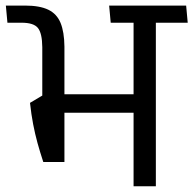

<svg xmlns="http://www.w3.org/2000/svg" viewBox="-40 -652 676 672"><path d="M505.5 -593.5H427.5V0H505.5ZM376.5 -572.5H617L611.5 -632.5H371ZM347.5 -572.5H568L562.5 -632.5H342ZM131.5 -257.5H459.5V-322H131.5ZM111.5 -85H185.5V-317.5H108L65 -292Q69.5 -251 76 -217.2Q82.5 -183.5 91.2 -151.8Q100 -120 111.5 -85ZM108 -262.5H185.5V-489Q185 -540 172 -571.8Q159 -603.5 129 -618Q99 -632.5 47.5 -632.5H-19.5L-14 -572.5H35.5Q78 -572.5 92.8 -554Q107.5 -535.5 108 -487Z"/></svg>

Font: Anek Devanagari
Style: Regular
Weight: 400
Designer: Kailash Malviya (Devanagari) & Yesha Goshar (Latin)
Foundry: Ek Type
Version: Version 1.003